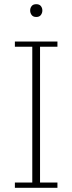

<svg xmlns="http://www.w3.org/2000/svg" viewBox="-20 -896 345 916"><path d="M51 -25H134V-673H51V-698H254V-673H171V-25H254V0H51ZM153 -815Q138 -815 131 -824.5Q124 -834 124 -845V-847Q124 -858 131 -867Q138 -876 153 -876Q168 -876 175 -867Q182 -858 182 -847V-845Q182 -834 175 -824.5Q168 -815 153 -815Z"/></svg>

Font: IBM Plex Serif ExtraLight
Style: Regular
Weight: 200
Designer: Mike Abbink, Paul van der Laan, Pieter van Rosmalen
Foundry: Bold Monday
Version: Version 2.5